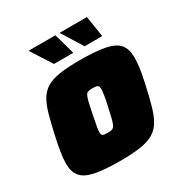

<svg xmlns="http://www.w3.org/2000/svg" viewBox="-162 -807 895 939"><g transform="rotate(-30 285.5 -337.5)"><path d="M251 8Q159 8 107 -3Q55 -14 33.5 -40.5Q12 -67 12 -112Q12 -139 17.5 -175Q23 -211 33 -255Q47 -319 59.5 -364.5Q72 -410 89.5 -440Q107 -470 135 -487Q163 -504 208.5 -511Q254 -518 322 -518Q414 -518 466.5 -507Q519 -496 540.5 -469.5Q562 -443 562 -397Q562 -370 557 -334.5Q552 -299 542 -255Q528 -191 515 -145.5Q502 -100 484.5 -70Q467 -40 438.5 -23Q410 -6 364.5 1Q319 8 251 8ZM264 -142Q277 -142 285 -143.5Q293 -145 298.5 -150.5Q304 -156 308.5 -168.5Q313 -181 318 -202Q323 -223 330 -255Q338 -290 341 -311Q344 -332 344 -345Q344 -356 340 -360.5Q336 -365 328.5 -366.5Q321 -368 309 -368Q293 -368 284 -365.5Q275 -363 269.5 -352Q264 -341 258.5 -318.5Q253 -296 245 -255Q238 -219 234 -197.5Q230 -176 230 -164Q230 -154 233.5 -149Q237 -144 244.5 -143Q252 -142 264 -142ZM205 -565 132 -679V-683H281L313 -569V-565ZM378 -565 307 -679V-683H459L477 -569V-565Z"/></g></svg>

Font: Saira Thin Black
Style: Italic
Weight: 900
Italic angle: -12°
Version: Version 1.101